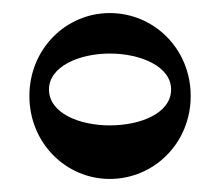

<svg xmlns="http://www.w3.org/2000/svg" viewBox="-20 -727 337 294"><path d="M148 -453C216 -453 272 -508 272 -580C272 -652 216 -707 148 -707C81 -707 25 -652 25 -580C25 -508 81 -453 148 -453ZM148 -535C101 -535 55 -554 55 -590C55 -625 101 -645 148 -645C196 -645 242 -625 242 -590C242 -554 196 -535 148 -535Z"/></svg>

Font: Space Cowgirl Bold
Style: Regular
Weight: 700
Designer: Valery Marier
Foundry: Valery Marier
Version: Version 1.000;hotconv 1.0.109;makeotfexe 2.5.65596